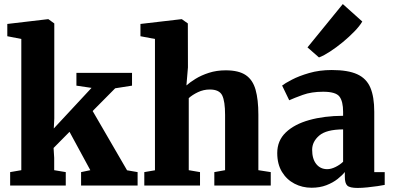

<svg xmlns="http://www.w3.org/2000/svg" viewBox="-20 -914 1937 946"><path d="M85 -75.5V-722L16 -735.5V-796L216 -819.5H218.5L247.5 -798.5V-330L245 -281L431 -481L356.5 -492V-555H630.5V-492L547.5 -479L436.5 -367L606 -75L658 -66V0H379.5V-66L425 -75.5L322.5 -264.5L244 -185L247 -136V-75.5L304 -66V0H30V-66Z M743.5 -75V-722L672 -735.5V-796L873.5 -819.5H876L905.5 -798.5L906 -582L898.5 -493Q915 -508 943.2 -525.5Q971.5 -543 1009.2 -555.2Q1047 -567.5 1092 -567.5Q1156 -567.5 1190.8 -544Q1225.5 -520.5 1239.2 -472Q1253 -423.5 1253 -348.5V-75.5L1314 -66V0H1036V-66L1089 -75.5V-348Q1089 -415 1074.8 -444Q1060.5 -473 1013.5 -473Q983 -473 955.2 -459.8Q927.5 -446.5 910 -430.5V-75.5L965.5 -66V0H691V-66Z M1346 -160Q1346 -221 1388.2 -261.5Q1430.5 -302 1503.8 -322.5Q1577 -343 1670.5 -343.5V-363Q1670.5 -414.5 1652.5 -438.2Q1634.5 -462 1572 -462Q1514.5 -462 1471.8 -446.5Q1429 -431 1405 -420L1370 -492.5Q1383 -503 1417.8 -521.2Q1452.5 -539.5 1503.2 -554.2Q1554 -569 1614.5 -569Q1694.5 -569 1740 -548.2Q1785.5 -527.5 1804.8 -482.2Q1824 -437 1824 -363.5V-66H1875.5V-3Q1864 -0.5 1840.5 3Q1817 6.5 1790.2 9.2Q1763.5 12 1742 12Q1703.5 12 1691.2 0.5Q1679 -11 1679 -43.5V-66.5Q1666.5 -50.5 1643.5 -32.2Q1620.5 -14 1588.2 -1.5Q1556 11 1515 11Q1469.5 11 1431 -9Q1392.5 -29 1369.2 -67.2Q1346 -105.5 1346 -160ZM1592.5 -80.5Q1611 -80.5 1633 -91.2Q1655 -102 1670.5 -117V-276.5Q1587.5 -276 1552.8 -246Q1518 -216 1518 -176Q1518 -131 1538.2 -105.8Q1558.5 -80.5 1592.5 -80.5ZM1553 -631.5H1551L1495 -680.5L1669 -894L1765 -808Q1752 -785.5 1726 -758.8Q1700 -732 1668.5 -706Q1637 -680 1606.2 -660Q1575.5 -640 1553 -631.5Z"/></svg>

Font: Merriweather Black
Style: Regular
Weight: 900
Designer: Eben Sorkin
Foundry: Eben Sorkin
Version: Version 2.200;gftools[0.9.31]